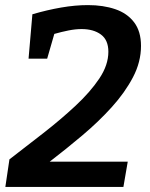

<svg xmlns="http://www.w3.org/2000/svg" viewBox="-20 -733 588 753"><path d="M1 0 17 -108Q82 -158 150 -211Q218 -264 276 -318Q334 -372 369.5 -425Q405 -478 405 -530Q405 -576 376 -597.5Q347 -619 300 -619Q276 -619 248.5 -613.5Q221 -608 193 -600L165 -503H92L107 -677Q165 -694 220 -703.5Q275 -713 325 -713Q385 -713 432 -697Q479 -681 506 -645.5Q533 -610 533 -553Q533 -490 501.5 -430Q470 -370 418.5 -313Q367 -256 303.5 -202.5Q240 -149 175 -99H481L464 0Z"/></svg>

Font: Bitter SemiBold
Style: Italic
Weight: 600
Italic angle: -9°
Designer: Sol Matas, and Bitter project Authors
Foundry: Sol Matas
Version: Version 2.001